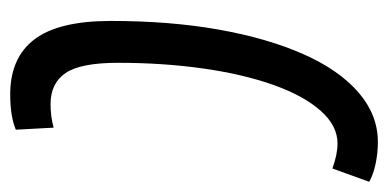

<svg xmlns="http://www.w3.org/2000/svg" viewBox="-212 -538 760 376"><g transform="rotate(90 168.0 -350.0)"><path d="M165 10Q93 10 57 -37.5Q21 -85 21 -187Q21 -303 38 -398.5Q55 -494 86 -564Q117 -634 161 -672Q205 -710 258 -710Q280 -710 301 -705.5Q322 -701 336 -693L310 -621Q282 -631 261 -631Q226 -631 196.5 -597.5Q167 -564 146 -504.5Q125 -445 114 -367Q103 -289 103 -201Q103 -128 123 -98.5Q143 -69 184 -69Q208 -69 230 -75L234 -1Q208 10 165 10Z"/></g></svg>

Font: Georama Extra Condensed Medium
Style: Italic
Weight: 500
Width: 2
Italic angle: -9°
Designer: Jean-Baptiste Levee
Foundry: Production Type
Version: Version 1.000